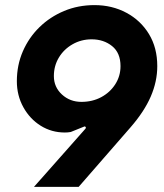

<svg xmlns="http://www.w3.org/2000/svg" viewBox="-20 -732 641 752"><path d="M113 0 313 -226Q318 -231 315.5 -234.5Q313 -238 309 -236L257 -215Q251 -214 245.5 -213.5Q240 -213 234 -213Q182 -213 139.5 -239.5Q97 -266 71.5 -312Q46 -358 46 -414Q46 -477 69.5 -531Q93 -585 134.5 -625.5Q176 -666 231 -689Q286 -712 350 -712Q419 -712 475 -682Q531 -652 563.5 -598.5Q596 -545 596 -473Q596 -413 570.5 -354Q545 -295 491 -233L288 0ZM299 -333Q342 -333 376.5 -351.5Q411 -370 431.5 -402Q452 -434 452 -473Q452 -525 419 -551.5Q386 -578 339 -578Q298 -578 264 -558.5Q230 -539 210.5 -506.5Q191 -474 191 -434Q191 -391 222.5 -362Q254 -333 299 -333Z"/></svg>

Font: Finlandica
Style: Bold Italic
Weight: 700
Italic angle: -8°
Designer: Niklas Ekholm, Juho Hiilivirta, Jaakko Suomalainen
Foundry: Helsinki Type Studio
Version: Version 1.064; ttfautohint (v1.8.4.7-5d5b)